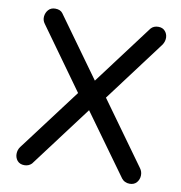

<svg xmlns="http://www.w3.org/2000/svg" viewBox="-86 -860 887 940"><g transform="rotate(10 358.0 -390.5)"><path d="M96.7 0Q74.2 0 61.5 -14.6Q49.8 -29.3 49.8 -47.9Q49.8 -68.4 61.5 -84Q146.5 -196.3 314.5 -419.9Q325.2 -429.7 359.4 -460Q416 -536.1 588.9 -765.6Q602.5 -781.2 626 -781.2Q647.5 -781.2 659.2 -767.6Q670.9 -754.9 671.9 -736.3Q671.9 -734.4 671.9 -733.4Q671.9 -715.8 661.1 -699.2Q580.1 -590.8 418 -375Q407.2 -365.2 375 -336.9Q314.5 -256.8 132.8 -14.6Q118.2 0 96.7 0ZM620.1 0Q607.4 0 597.7 -4.9Q587.9 -8.8 580.1 -18.6Q502 -127 346.7 -341.8Q337.9 -349.6 309.6 -373Q251 -454.1 75.2 -699.2Q63.5 -714.8 65.4 -734.4Q67.4 -752.9 79.1 -766.6Q91.8 -781.2 113.3 -781.2Q138.7 -781.2 150.4 -765.6Q223.6 -663.1 372.1 -458Q381.8 -450.2 410.2 -426.8Q471.7 -340.8 657.2 -84Q668.9 -68.4 668 -47.9Q667 -28.3 654.3 -13.7Q641.6 0 620.1 0Z"/></g></svg>

Font: Abed
Style: Bold
Weight: 700
Designer: Johan Aakerlund
Version: Version 3.105